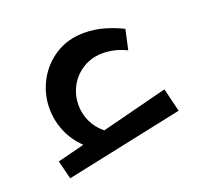

<svg xmlns="http://www.w3.org/2000/svg" viewBox="-87 -559 711 662"><g transform="rotate(-20 268.0 -227.5)"><path d="M496 -91 65 0 48 -68 147 -93Q113 -126 96.5 -166.5Q80 -207 80 -250Q80 -303 105 -350Q130 -397 175.5 -426Q221 -455 281 -455Q320 -455 356.5 -444Q393 -433 420 -419L404 -346Q362 -367 317 -367Q276 -367 244 -347Q212 -327 195 -295Q178 -263 178 -227Q178 -195 191.5 -166Q205 -137 232 -115L475 -177Z"/></g></svg>

Font: sheba-seeBold
Style: Regular
Weight: 600
Designer: Mohamed Galeb, the designers
Foundry: Kief Type Foundry
Version: Version 2.010; ttfautohint (v1.5.33-1714) -l 8 -r 50 -G 200 